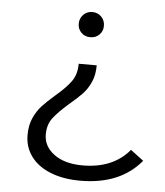

<svg xmlns="http://www.w3.org/2000/svg" viewBox="-48 -531 618 721"><g transform="rotate(5 260.5 -170.5)"><path d="M224 -440Q224 -460 237.5 -474Q251 -488 271.5 -488Q292 -488 305.5 -474Q319 -460 319 -440Q319 -420 305.5 -406.5Q292 -393 271.5 -393Q251 -393 237.5 -406.5Q224 -420 224 -440ZM69 -7Q69 -44 81.5 -71.5Q94 -99 112 -118.5Q130 -138 159 -163Q199 -197 218 -223.5Q237 -250 237 -290H305Q305 -254 293 -227Q281 -200 263 -181Q245 -162 214 -136Q175 -102 156 -77Q137 -52 137 -15Q137 30 177 59.5Q217 89 285 89Q399 89 461 15L510 52Q431 147 281 147Q217 147 169 128Q121 109 95 74Q69 39 69 -7Z"/></g></svg>

Font: Montserrat Ace
Style: Regular
Weight: 400
Designer: Julieta Ulanovsky
Foundry: Julieta Ulanovsky
Version: Version 1